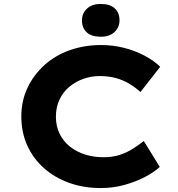

<svg xmlns="http://www.w3.org/2000/svg" viewBox="-20 -942 903 972"><path d="M490 10Q404 10 331 -16Q258 -42 203 -90.5Q148 -139 118 -205.5Q88 -272 88 -353Q88 -432 119.5 -498Q151 -564 205.5 -613Q260 -662 333.5 -688Q407 -714 492 -714Q551 -714 607 -700Q663 -686 710.5 -661Q758 -636 791 -604L691 -476Q666 -499 635.5 -517.5Q605 -536 568 -546.5Q531 -557 485 -557Q442 -557 402.5 -543Q363 -529 331.5 -503Q300 -477 281.5 -438.5Q263 -400 263 -351Q263 -303 282 -264.5Q301 -226 334.5 -199.5Q368 -173 411.5 -159.5Q455 -146 504 -146Q551 -146 588 -158.5Q625 -171 655 -190.5Q685 -210 708 -228L789 -97Q761 -71 714.5 -46.5Q668 -22 610.5 -6Q553 10 490 10ZM490 -756Q444 -756 419.5 -778Q395 -800 395 -839Q395 -874 420 -898Q445 -922 490 -922Q536 -922 560.5 -900Q585 -878 585 -839Q585 -804 560 -780Q535 -756 490 -756Z"/></svg>

Font: Lexend Giga
Style: Bold
Weight: 700
Version: Version 1.007